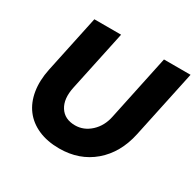

<svg xmlns="http://www.w3.org/2000/svg" viewBox="-153 -871 1071 1051"><g transform="rotate(30 382.0 -345.5)"><path d="M673 -272Q645 -141 557 -66Q469 9 342 9Q267 9 210 -16Q153 -41 118.5 -86.5Q84 -132 73.5 -196Q63 -260 79 -337L156 -700H325L244 -319Q227 -240 257.5 -192Q288 -144 354 -144Q409 -144 452.5 -184Q496 -224 509 -289L596 -700H764Z"/></g></svg>

Font: Red Hat Text
Style: Bold Italic
Weight: 700
Italic angle: -12°
Designer: Pentagram / MCKL
Foundry: Pentagram / MCKL
Version: Version 1.003; Red Hat Text Bold Italic